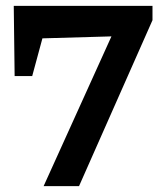

<svg xmlns="http://www.w3.org/2000/svg" viewBox="-20 -636 550 656"><path d="M30 -376 27 -616H155L90 -376ZM56 -503V-616H442V-514ZM501 -567 250 0H129L408 -616H501Z"/></svg>

Font: Piazzolla Thin ExtraBold
Style: Regular
Weight: 800
Version: Version 2.005